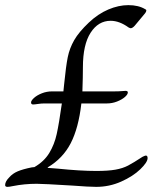

<svg xmlns="http://www.w3.org/2000/svg" viewBox="-55 -728 609 748"><path d="M520 -112Q520 -96 491.5 -68.5Q463 -41 417 -20.5Q371 0 320 0Q292 0 227 -5Q113 -12 88 -12Q40 -12 -5 -3Q-19 0 -26 0Q-35 0 -35 -7Q-35 -21 -19 -37Q-6 -52 14 -60.5Q34 -69 69 -76L79 -77Q117 -99 137 -132Q157 -165 166 -206Q175 -247 186 -325H118Q106 -325 93 -323Q80 -321 74 -321Q66 -321 66 -329Q66 -336 77.5 -346.5Q89 -357 108 -364.5Q127 -372 148 -372H192L195 -401Q202 -471 209 -505.5Q216 -540 234 -571.5Q252 -603 291 -640Q327 -674 367 -691Q407 -708 445 -708Q485 -708 511 -692Q515 -691 515 -687Q515 -682 510 -676Q479 -638 470 -628Q461 -618 454 -618Q452 -618 446 -621Q410 -647 376 -647Q328 -647 298 -600.5Q268 -554 268 -466Q268 -430 266 -372H391Q408 -372 418.5 -373Q429 -374 434 -374Q443 -374 443 -368Q443 -360 431.5 -350Q420 -340 401 -332.5Q382 -325 361 -325H262Q251 -229 220.5 -170Q190 -111 131 -76V-74L170 -71Q258 -62 320 -62Q366 -62 394.5 -67Q423 -72 444 -83Q465 -94 500 -117Q510 -122 513 -122Q520 -122 520 -112Z"/></svg>

Font: Charm
Style: Regular
Weight: 400
Designer: Katatrad Aksorn Co.,Ltd.
Foundry: Cadson Demak Co.,Ltd.
Version: Version 1.001